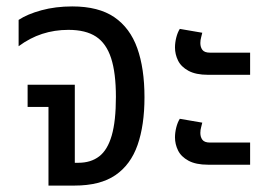

<svg xmlns="http://www.w3.org/2000/svg" viewBox="-20 -578 838 598"><path d="M131 0V-245H66V-314H213V-71H224Q263 -71 289 -91Q315 -111 328 -156Q341 -201 341 -276Q341 -351 326 -397Q311 -443 279 -464Q247 -485 193 -485Q150 -485 111.5 -472.5Q73 -460 38 -434V-516Q65 -534 109 -546Q153 -558 205 -558Q287 -558 336 -524.5Q385 -491 407.5 -428Q430 -365 430 -275Q430 -188 408.5 -126.5Q387 -65 339.5 -32.5Q292 0 212 0Z M628 -345Q590 -345 567 -357.5Q544 -370 534.5 -389.5Q525 -409 525 -430Q525 -445 529 -461Q533 -477 540 -488L610 -476Q609 -471 606.5 -462Q604 -453 604 -444Q604 -431 610.5 -422.5Q617 -414 634 -414H759V-345ZM628 -65Q590 -65 567 -77.5Q544 -90 534.5 -109.5Q525 -129 525 -150Q525 -165 529 -181Q533 -197 540 -208L610 -196Q609 -191 606.5 -182Q604 -173 604 -164Q604 -151 610.5 -142.5Q617 -134 634 -134H759V-65Z"/></svg>

Font: Noto Sans Thai SemiCondensed
Style: Regular
Weight: 400
Width: 4
Designer: Monotype Design Team
Foundry: Monotype Imaging Inc.
Version: Version 2.001